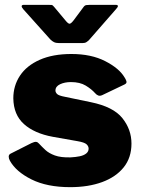

<svg xmlns="http://www.w3.org/2000/svg" viewBox="-20 -763 581 793"><path d="M373 -378Q358 -395 334 -409.5Q310 -424 273 -424Q247 -424 228 -415Q209 -406 209 -389Q209 -382 215.5 -375Q222 -368 249 -363L355 -341Q448 -322 485.5 -275Q523 -228 523 -170Q523 -112 491 -72Q459 -32 402 -11Q345 10 270 10Q174 10 110 -22Q46 -54 21 -99Q16 -108 16 -116Q16 -124 23 -128L110 -172Q123 -178 129.5 -177Q136 -176 141 -170Q153 -157 167.5 -143.5Q182 -130 206.5 -121Q231 -112 271 -113Q292 -114 309 -117.5Q326 -121 336 -129Q346 -137 346 -149Q346 -159 337.5 -167Q329 -175 300 -180L198 -198Q122 -212 79 -250.5Q36 -289 35 -357Q35 -409 62.5 -450.5Q90 -492 144 -516Q198 -540 275 -540Q357 -540 414.5 -510.5Q472 -481 494 -444Q499 -437 502 -428Q505 -419 494 -414L402 -370Q393 -366 386 -368.5Q379 -371 373 -378ZM325 -734Q330 -741 336.5 -742Q343 -743 352 -743H457Q476 -743 459 -725L348 -598Q343 -593 337 -589Q331 -585 320 -585H225Q211 -585 203 -589Q195 -593 188 -600L76 -725Q69 -733 69.5 -738Q70 -743 79 -743H178Q188 -743 193 -742.5Q198 -742 204 -734L250 -679Q262 -664 268 -665Q274 -666 284 -679Z"/></svg>

Font: Libre Franklin Thin Black
Style: Regular
Weight: 900
Version: Version 3.000